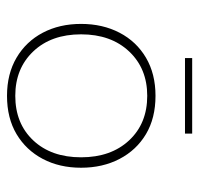

<svg xmlns="http://www.w3.org/2000/svg" viewBox="-30 -514 555 534"><g transform="rotate(90 247.0 -247.5)"><path d="M247 10Q186 10 141 -16.5Q96 -43 71.5 -89.5Q47 -136 47 -196Q47 -256 71.5 -303Q96 -350 141 -376.5Q186 -403 247 -403Q309 -403 353.5 -376.5Q398 -350 422.5 -303Q447 -256 447 -196Q447 -136 422.5 -89.5Q398 -43 353.5 -16.5Q309 10 247 10ZM247 -13Q324 -13 371 -63Q418 -113 418 -196Q418 -279 371 -329.5Q324 -380 247 -380Q171 -380 123.5 -329.5Q76 -279 76 -196Q76 -113 123.5 -63Q171 -13 247 -13ZM142 -485V-505H352V-485Z"/></g></svg>

Font: Rokkitt SemiBold Thin
Style: Regular
Weight: 250
Version: Version 3.103